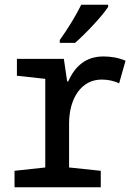

<svg xmlns="http://www.w3.org/2000/svg" viewBox="-20 -786 570 806"><path d="M231 -618V-606H295C338 -643 408 -717 434 -757V-766H321C299 -721 266 -667 231 -618ZM41 0H403V-69L270 -83V-267C270 -373 321 -452 407 -452C431 -452 459 -447 480 -436L507 -531C477 -544 446 -549 414 -549C340 -549 295 -508 266 -444H262L248 -539H51V-468L170 -455V-83L41 -69Z"/></svg>

Font: Noto Sans Mono Condensed Medium
Style: Regular
Weight: 500
Width: 3
Designer: Monotype Design Team
Foundry: Monotype Imaging Inc.
Version: Version 2.014